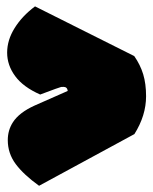

<svg xmlns="http://www.w3.org/2000/svg" viewBox="-20 -603 480 602"><path d="M106 -306.6Q52.7 -330.1 27.6 -364.3Q2.4 -398.4 2.4 -438Q2.4 -477.5 25.9 -515.1Q49.3 -552.7 89.8 -583L400.9 -427.2Q419.9 -399.9 429 -370.1Q438 -340.3 438 -301.3Q438 -240.7 401.4 -182.6L102.5 -20.5Q54.2 -55.2 29.3 -88.6Q4.4 -122.1 4.4 -163.6Q4.4 -194.8 20.5 -219.7Q40 -250 88.4 -272Q88.4 -272 192.4 -317.9Q190.9 -330.6 179.2 -330.6Q174.8 -330.6 171.6 -330.3Q168.5 -330.1 106 -306.6Z"/></svg>

Font: Modak
Style: Regular
Weight: 400
Version: Version 1.036;PS Version 1.000;hotconv 1.0.79;makeotf.lib2.5